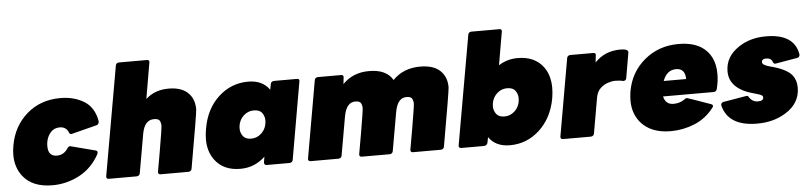

<svg xmlns="http://www.w3.org/2000/svg" viewBox="-45 -996 5272 1252"><g transform="rotate(-5 2591.0 -370.0)"><path d="M256 10Q126 10 64 -68Q18 -126 18 -209Q18 -238 24 -271Q46 -396 135.5 -474Q225 -552 355 -552Q446 -552 511.5 -511Q577 -470 592 -378Q590 -359 576 -355Q410 -312 407 -312Q396 -312 392 -324Q377 -362 334 -362Q299 -362 276 -337Q244 -301 244 -246Q244 -180 302 -180Q346 -180 373 -221Q381 -234 392 -234L557 -191Q567 -188 567 -179Q567 -174 565 -168Q516 -78 432.5 -34Q349 10 256 10Z M1147 0H963Q948 0 948 -16L971 -147Q997 -298 997 -315Q997 -333 989.5 -347.5Q982 -362 952 -362Q890 -362 874 -274L829 -18Q826 -2 808 0H624Q609 0 609 -16L735 -732Q738 -749 756 -750H940Q955 -750 955 -736Q955 -733 914 -497Q973 -552 1064 -552Q1158 -552 1201 -499Q1232 -461 1232 -402Q1232 -380 1168 -18Q1165 -2 1147 0Z M1486 10Q1374 10 1318 -67Q1278 -122 1278 -201Q1278 -234 1285 -271Q1307 -399 1390 -475.5Q1473 -552 1585 -552Q1678 -552 1724 -487Q1728 -506 1731 -523.5Q1734 -541 1754 -542H1905Q1919 -542 1919 -529L1830 -18Q1827 -2 1809 0H1658Q1642 0 1642 -18L1648 -55Q1579 10 1486 10ZM1573 -180Q1611 -180 1639 -206Q1675 -239 1675 -292Q1675 -318 1659 -340Q1643 -362 1605 -362Q1568 -362 1540 -337Q1503 -303 1503 -251Q1503 -224 1519.5 -202Q1536 -180 1573 -180Z M2799 0H2615Q2600 0 2600 -16L2623 -147Q2649 -298 2649 -315Q2649 -333 2641.5 -347.5Q2634 -362 2604 -362Q2545 -362 2529 -268L2485 -18Q2482 -2 2464 0H2280Q2265 0 2265 -16L2288 -147Q2314 -298 2314 -315Q2314 -333 2306.5 -347.5Q2299 -362 2269 -362Q2210 -362 2194 -268L2150 -18Q2147 -2 2129 0H1945Q1930 0 1930 -16L2019 -524Q2022 -541 2041 -542H2193Q2208 -542 2208 -528L2203 -482Q2270 -552 2376 -552Q2490 -552 2531 -480Q2600 -552 2711 -552Q2809 -552 2852 -499Q2884 -461 2884 -402Q2884 -380 2820 -18Q2817 -2 2799 0Z M3250 10Q3157 10 3112 -55Q3109 -37 3105 -19.5Q3101 -2 3082 0H2931Q2916 0 2916 -16L3042 -732Q3045 -749 3063 -750H3247Q3262 -750 3262 -736Q3262 -733 3224 -516Q3280 -552 3349 -552Q3461 -552 3517 -476Q3557 -421 3557 -339Q3557 -307 3551 -271Q3528 -144 3445 -67Q3362 10 3250 10ZM3231 -180Q3269 -180 3297 -206Q3333 -239 3333 -292Q3333 -318 3317 -340Q3301 -362 3263 -362Q3226 -362 3198 -337Q3161 -303 3161 -251Q3161 -224 3177.5 -202Q3194 -180 3231 -180Z M3781 0H3597Q3582 0 3582 -16L3671 -524Q3674 -541 3693 -542H3844Q3859 -542 3859 -528L3853 -479Q3919 -549 4021 -549Q4072 -549 4072 -527L4043 -359Q4040 -343 4022 -343Q4001 -349 3969 -349Q3949 -349 3921.5 -340Q3894 -331 3872 -310Q3850 -289 3843 -252L3802 -18Q3799 -2 3781 0Z M4303 10Q4173 10 4107 -68Q4058 -127 4058 -211Q4058 -240 4063 -271Q4085 -396 4178.5 -474Q4272 -552 4402 -552Q4498 -552 4556 -512Q4638 -454 4638 -336Q4638 -287 4625 -237Q4620 -220 4603 -220H4272Q4284 -166 4336 -166Q4377 -166 4407 -187Q4417 -196 4426 -196Q4430 -196 4581 -142Q4591 -138 4591 -130Q4591 -125 4586 -119Q4534 -51 4458.5 -20.5Q4383 10 4303 10ZM4432 -320Q4431 -390 4372 -390Q4311 -390 4285 -320Z M4869 10Q4679 10 4645 -129Q4645 -147 4661 -150L4814 -176Q4826 -176 4830 -165Q4850 -134 4887 -134Q4922 -134 4922 -157Q4922 -166 4913.5 -171.5Q4905 -177 4872 -186Q4705 -228 4705 -346Q4705 -443 4797 -503Q4871 -552 4974 -552Q5159 -552 5182 -416Q5182 -397 5165 -394L5020 -369Q5009 -369 5005 -381Q4996 -408 4963 -408Q4934 -408 4934 -386Q4934 -367 4984 -354Q5091 -327 5126 -283Q5152 -250 5152 -202Q5152 -98 5055 -39Q4976 10 4869 10Z"/></g></svg>

Font: YamahaIndonesia935. App Black
Style: Italic
Weight: 900
Italic angle: -10°
Designer: Dalton Maag Ltd
Foundry: Dalton Maag Ltd
Version: Version 1.002; January 01, 2024; Regular/Italic